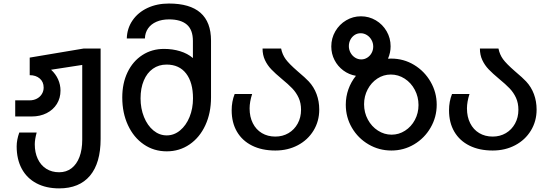

<svg xmlns="http://www.w3.org/2000/svg" viewBox="-20 -818 3040 1060"><path d="M72 -10Q72 -46 86.5 -86.5H182.5Q172 -48 172 -21.5Q172 24 188.5 59.2Q205 94.5 235.5 113.8Q266 133 306.5 133Q346 133 374.8 111Q403.5 89 418.8 48.5Q434 8 434 -47V-459.5L262 -433Q287.5 -409.5 300.8 -379.8Q314 -350 314 -318Q314 -276.5 293.8 -244Q273.5 -211.5 237.2 -193.2Q201 -175 155.5 -175H64V-264H143.5Q165.5 -264 183.2 -273.2Q201 -282.5 211 -298.8Q221 -315 221 -334.5Q221 -366 199.5 -384.5Q178 -403 144 -403V-500L441.5 -550H535.5V-51Q535.5 82 476.8 152Q418 222 306.5 222Q234.5 222 181.5 194Q128.5 166 100.2 113.8Q72 61.5 72 -10Z M655 -280Q655 -358.5 684.2 -419.2Q713.5 -480 766 -514Q818.5 -548 885.5 -548Q933 -548 974.5 -535.2Q1016 -522.5 1045 -497.5V-592Q1045 -653 1011.8 -682Q978.5 -711 913.5 -711Q874 -711 844 -698Q814 -685 797.5 -661.2Q781 -637.5 780 -605.5H680Q681.5 -661.5 711.8 -705.5Q742 -749.5 794.2 -774Q846.5 -798.5 912.5 -798.5Q1145 -798.5 1145 -594V-280Q1145 -194.5 1113.8 -126.8Q1082.5 -59 1026.8 -20.8Q971 17.5 900.5 17.5Q829.5 17.5 773.8 -20.8Q718 -59 686.5 -126.8Q655 -194.5 655 -280ZM1045.5 -275Q1045.5 -363 1007.5 -412.2Q969.5 -461.5 899.5 -461.5Q856.5 -461.5 824 -438.5Q791.5 -415.5 773.8 -373.2Q756 -331 756 -275Q756 -219 775 -172Q794 -125 827 -97.8Q860 -70.5 900.5 -70.5Q941 -70.5 974.2 -98Q1007.5 -125.5 1026.5 -172.2Q1045.5 -219 1045.5 -275Z M1259 -209Q1259 -257.5 1275.5 -299H1372Q1358 -255.5 1358 -219.5Q1358 -173 1375.8 -137.8Q1393.5 -102.5 1425.8 -83.2Q1458 -64 1500 -64Q1540.5 -64 1572.8 -83Q1605 -102 1623.5 -135.8Q1642 -169.5 1642 -212Q1642 -249 1628.8 -278Q1615.5 -307 1593.5 -330Q1571.5 -353 1535.5 -382.5Q1499.5 -412.5 1477.8 -435.2Q1456 -458 1442.8 -486.2Q1429.5 -514.5 1429.5 -550H1532Q1538.5 -517 1557.2 -491.2Q1576 -465.5 1622 -425.5Q1668 -386.5 1684.5 -368.5Q1713 -338 1727.8 -298.2Q1742.5 -258.5 1742.5 -213Q1742.5 -149 1711 -97.2Q1679.5 -45.5 1624.2 -16.2Q1569 13 1500 13Q1426 13 1371.8 -14Q1317.5 -41 1288.2 -91Q1259 -141 1259 -209Z M1889 -240Q1889 -284.5 1903.5 -325.2Q1918 -366 1945 -399.5Q1906.5 -406 1875.5 -429Q1844.5 -452 1826.8 -486.5Q1809 -521 1809 -561.5Q1809 -607 1831.2 -645.2Q1853.5 -683.5 1891.2 -705.8Q1929 -728 1972.5 -728Q2017 -728 2054.8 -705.8Q2092.5 -683.5 2114.5 -645.5Q2136.5 -607.5 2136.5 -562.5Q2136.5 -527 2122 -494L2140 -494.5Q2208.5 -494.5 2266 -459.8Q2323.5 -425 2357.2 -366.5Q2391 -308 2391 -240Q2391 -171.5 2357.2 -113.2Q2323.5 -55 2266.2 -21Q2209 13 2141 13Q2072.5 13 2014.8 -20.8Q1957 -54.5 1923 -112.5Q1889 -170.5 1889 -240ZM2290.5 -238Q2290.5 -283.5 2270 -322.2Q2249.5 -361 2214.2 -383.8Q2179 -406.5 2137.5 -406.5Q2097 -406.5 2063.2 -384.2Q2029.5 -362 2009.8 -324.5Q1990 -287 1990 -242.5Q1990 -196.5 2010.8 -158Q2031.5 -119.5 2066.5 -97Q2101.5 -74.5 2142 -74.5Q2182 -74.5 2216.2 -96.5Q2250.5 -118.5 2270.5 -156Q2290.5 -193.5 2290.5 -238ZM2040.5 -561Q2040.5 -580.5 2031 -597.5Q2021.5 -614.5 2005.5 -624.5Q1989.5 -634.5 1971 -634.5Q1952.5 -634.5 1937.8 -624.8Q1923 -615 1914.5 -598.8Q1906 -582.5 1906 -563.5Q1906 -544 1915.2 -527Q1924.5 -510 1940.2 -500Q1956 -490 1974.5 -490Q1992.5 -490 2007.8 -499.8Q2023 -509.5 2031.8 -525.8Q2040.5 -542 2040.5 -561Z M2459 -209Q2459 -257.5 2475.5 -299H2572Q2558 -255.5 2558 -219.5Q2558 -173 2575.8 -137.8Q2593.5 -102.5 2625.8 -83.2Q2658 -64 2700 -64Q2740.5 -64 2772.8 -83Q2805 -102 2823.5 -135.8Q2842 -169.5 2842 -212Q2842 -249 2828.8 -278Q2815.5 -307 2793.5 -330Q2771.5 -353 2735.5 -382.5Q2699.5 -412.5 2677.8 -435.2Q2656 -458 2642.8 -486.2Q2629.5 -514.5 2629.5 -550H2732Q2738.5 -517 2757.2 -491.2Q2776 -465.5 2822 -425.5Q2868 -386.5 2884.5 -368.5Q2913 -338 2927.8 -298.2Q2942.5 -258.5 2942.5 -213Q2942.5 -149 2911 -97.2Q2879.5 -45.5 2824.2 -16.2Q2769 13 2700 13Q2626 13 2571.8 -14Q2517.5 -41 2488.2 -91Q2459 -141 2459 -209Z"/></svg>

Font: JuliaMono Medium
Style: Regular
Weight: 500
Monospace: yes
Designer: cormullion
Foundry: corm
Version: Version 0.054; ttfautohint (v1.8.4)